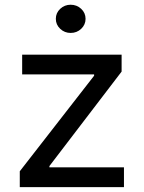

<svg xmlns="http://www.w3.org/2000/svg" viewBox="-20 -771 592 791"><path d="M61.5 0V-65.4L367.7 -459V-464.4H71.3V-545.9H481V-476.1L183.6 -86.9V-81.5H490.7V0ZM271 -635.3Q246.1 -635.3 228 -652.3Q210 -669.4 210 -693.4Q210 -717.8 228 -734.6Q246.1 -751.5 271 -751.5Q296.4 -751.5 314.5 -734.6Q332.5 -717.8 332.5 -693.4Q332.5 -669.4 314.5 -652.3Q296.4 -635.3 271 -635.3Z"/></svg>

Font: Adwaita Sans
Style: Regular
Weight: 400
Designer: Rasmus Andersson
Foundry: rsms
Version: Version 4.001;git-9221beed3